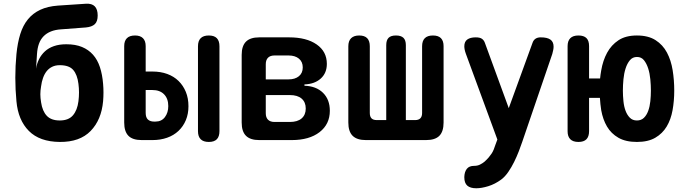

<svg xmlns="http://www.w3.org/2000/svg" viewBox="-20 -750 3640 1028"><path d="M308 -593Q276 -591 252.5 -581.5Q229 -572 213 -555.5Q197 -539 188.5 -515.5Q180 -492 178 -460L173 -382Q177 -409 189 -433Q201 -457 220.5 -475Q240 -493 268.5 -503Q297 -513 335 -513Q384 -513 419 -498.5Q454 -484 478 -457Q502 -430 515 -390.5Q528 -351 532 -301Q534 -278 534 -255Q534 -232 532 -208Q523 -108 465 -48.5Q407 11 300 10Q192 9 134.5 -49Q77 -107 68 -208Q62 -271 62 -334Q62 -397 68 -460Q74 -521 88.5 -567.5Q103 -614 129.5 -646.5Q156 -679 195.5 -697.5Q235 -716 290 -720L440 -730Q472 -732 487.5 -716Q503 -700 503 -667Q503 -635 487.5 -620.5Q472 -606 440 -603ZM300 -105Q347 -105 370.5 -132.5Q394 -160 400 -208Q403 -232 403 -255Q403 -278 400 -301Q394 -350 372 -375.5Q350 -401 300 -401Q277 -401 259.5 -392.5Q242 -384 230 -369Q218 -354 210.5 -333Q203 -312 200 -288Q196 -265 196 -245.5Q196 -226 200 -202Q207 -155 230.5 -130Q254 -105 300 -105Z M760 -367H796Q840 -367 875.5 -354Q911 -341 936 -316.5Q961 -292 975 -258Q989 -224 989 -181Q989 -140 975 -106.5Q961 -73 935.5 -49Q910 -25 874.5 -12.5Q839 0 796 0H739Q690 0 667.5 -23Q645 -46 645 -94V-503Q645 -531 659.5 -545.5Q674 -560 703 -560Q731 -560 745.5 -545.5Q760 -531 760 -503ZM760 -146Q760 -121 772 -110Q784 -99 805 -99H812Q845 -99 863 -123Q881 -147 881 -182Q881 -222 858.5 -245Q836 -268 796 -268H760ZM1155 -48Q1155 -19 1141 -4.5Q1127 10 1098 10Q1069 10 1054.5 -4.5Q1040 -19 1040 -48V-502Q1040 -531 1054.5 -545.5Q1069 -560 1098 -560Q1127 -560 1141 -545.5Q1155 -531 1155 -502Z M1368 0Q1320 0 1297 -23Q1274 -46 1274 -94V-456Q1274 -504 1297 -527Q1320 -550 1368 -550H1528Q1621 -550 1675.5 -512Q1730 -474 1730 -408Q1730 -359 1697.5 -329.5Q1665 -300 1610 -298V-291Q1673 -289 1709.5 -253Q1746 -217 1746 -157Q1746 -85 1691 -42.5Q1636 0 1542 0ZM1403 -241V-144Q1403 -121 1415 -109Q1427 -97 1450 -97H1532Q1573 -97 1595 -116Q1617 -135 1617 -169Q1617 -203 1595 -222Q1573 -241 1532 -241ZM1450 -453Q1427 -453 1415 -441Q1403 -429 1403 -406V-325H1525Q1560 -325 1580.5 -342Q1601 -359 1601 -389Q1601 -419 1580.5 -436Q1560 -453 1525 -453Z M1939 0Q1891 0 1868 -23Q1845 -46 1845 -94V-502Q1845 -531 1860 -545.5Q1875 -560 1903 -560Q1932 -560 1946 -545.5Q1960 -531 1960 -502V-145Q1960 -126 1969 -116.5Q1978 -107 1998 -107H2048V-508Q2048 -535 2060.5 -547.5Q2073 -560 2100 -560Q2127 -560 2140 -547.5Q2153 -535 2153 -508V-107H2202Q2221 -107 2230.5 -116.5Q2240 -126 2240 -145V-502Q2240 -531 2254.5 -545.5Q2269 -560 2298 -560Q2327 -560 2341 -545.5Q2355 -531 2355 -503V-94Q2355 -46 2332.5 -23Q2310 0 2261 0Z M2831 -520Q2836 -535 2847 -542.5Q2858 -550 2875 -550Q2910 -550 2927 -538Q2944 -526 2944 -500Q2944 -492 2942 -482Q2940 -472 2937 -461L2776 10Q2769 31 2758 59.5Q2747 88 2733 116.5Q2719 145 2701.5 170.5Q2684 196 2664 211Q2630 236 2594 247Q2558 258 2530 258Q2498 258 2482 244Q2466 230 2466 199V197Q2467 170 2479.5 154Q2492 138 2519 138Q2536 138 2549.5 131.5Q2563 125 2575 115Q2588 103 2596.5 93Q2605 83 2612 72.5Q2619 62 2623.5 50.5Q2628 39 2633 24L2643 -3L2474 -463Q2470 -474 2468 -484Q2466 -494 2466 -502Q2466 -527 2482 -538.5Q2498 -550 2527 -550Q2549 -550 2560 -542.5Q2571 -535 2576 -521L2704 -171Z M3134 -330H3193Q3195 -351 3199 -373Q3208 -426 3230.5 -467.5Q3253 -509 3291.5 -534.5Q3330 -560 3390 -560Q3451 -560 3490 -535Q3529 -510 3551 -468.5Q3573 -427 3581.5 -374Q3590 -321 3590 -265Q3590 -210 3581 -160Q3572 -110 3549.5 -72.5Q3527 -35 3488.5 -12.5Q3450 10 3390 10Q3330 10 3291 -12.5Q3252 -35 3230 -72.5Q3208 -110 3199 -160Q3194 -192 3192 -226H3134V-48Q3134 -19 3120 -4.5Q3106 10 3077 10Q3048 10 3033.5 -4.5Q3019 -19 3019 -47V-503Q3019 -531 3033.5 -545.5Q3048 -560 3077 -560Q3106 -560 3120 -546Q3134 -532 3134 -503ZM3390 -105Q3413 -105 3427.5 -119Q3442 -133 3450.5 -156Q3459 -179 3462 -208Q3465 -237 3465 -265Q3465 -293 3462 -325Q3459 -357 3450.5 -383.5Q3442 -410 3428 -427.5Q3414 -445 3390.5 -445Q3367 -445 3352.5 -427.5Q3338 -410 3329.5 -383.5Q3321 -357 3318 -325.5Q3315 -294 3315 -265Q3315 -237 3318 -208Q3321 -179 3329.5 -156.5Q3338 -134 3352.5 -119.5Q3367 -105 3390 -105Z"/></svg>

Font: Maple Mono
Style: Bold
Weight: 700
Monospace: yes
Designer: subframe7536
Version: Version 7.200